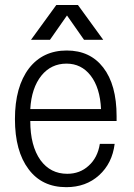

<svg xmlns="http://www.w3.org/2000/svg" viewBox="-20 -734 540 771"><path d="M101.6 -295.9Q106.4 -380.9 146.5 -430.7Q185.5 -478.5 247.1 -478.5Q306.6 -478.5 343.8 -430.7Q381.8 -381.8 385.7 -295.9ZM101.6 -248H448.2V-267.6Q448.2 -393.6 394.5 -462.9Q341.8 -531.2 248 -531.2Q152.3 -531.2 96.7 -460Q40 -385.7 40 -255.9Q40 -127 94.7 -54.7Q148.4 17.6 246.1 17.6Q325.2 17.6 377.9 -30.3Q430.7 -78.1 440.4 -156.2H380.9Q372.1 -100.6 335.9 -68.4Q300.8 -36.1 250 -36.1Q182.6 -36.1 142.6 -90.8Q101.6 -148.4 101.6 -248ZM180.7 -574.2 249 -671.9 317.4 -574.2H394.5L293 -713.9H206.1L104.5 -574.2Z"/></svg>

Font: DotumChe
Style: Regular
Weight: 400
Monospace: yes
Version: Version 2.21